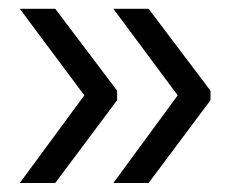

<svg xmlns="http://www.w3.org/2000/svg" viewBox="-20 -461 535 436"><path d="M171.5 -244.5 25 -441H105.5L246 -255V-233.5L105.5 -45.5H25ZM383.5 -244.5 237.5 -441H317.5L458 -255V-233.5L317.5 -45.5H237.5Z"/></svg>

Font: Anek Gurmukhi Medium
Style: Regular
Weight: 400
Version: Version 1.003